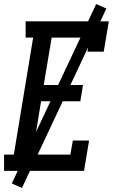

<svg xmlns="http://www.w3.org/2000/svg" viewBox="-36 -840 556 944"><path d="M-16 0V-80H32L127 -655H90V-735H499L474 -586H394L405 -655H218L179 -422H372L359 -342H166L123 -80H310L322 -149H402L377 0ZM72 84 22 62 437 -820 487 -798Z"/></svg>

Font: Iosevka Curly Slab MdObl
Style: Regular
Weight: 500
Italic angle: -9°
Monospace: yes
Designer: Belleve Invis
Foundry: Belleve Invis
Version: Version 11.0.0; ttfautohint (v1.8.3)